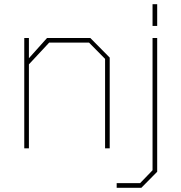

<svg xmlns="http://www.w3.org/2000/svg" viewBox="-20 -703 860 910"><path d="M703 -580V-683H725V-580ZM95 0V-523H117V-427L203 -523H408L500 -430V0H478V-424L402 -501H213L117 -398V0ZM533 187V165H644L703 104V-523H725V111L650 187Z"/></svg>

Font: Tomorrow Thin
Style: Regular
Weight: 250
Designer: Tony de Marco, Monica Rizzolli
Foundry: Just in Type
Version: Version 2.002